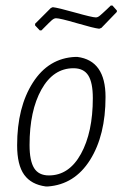

<svg xmlns="http://www.w3.org/2000/svg" viewBox="-20 -668 444 695"><path d="M387 -648 403 -630V-625L347 -567L339 -564Q320 -566 258.5 -584Q197 -602 183 -602Q179 -602 175 -600Q171 -598 166 -593.5Q161 -589 156.5 -584.5Q152 -580 144 -572Q136 -564 130 -558H124L107 -576V-582L164 -639L171 -642Q190 -640 252 -622.5Q314 -605 327 -605Q331 -605 335 -607Q339 -609 344 -613.5Q349 -618 353.5 -622Q358 -626 366.5 -634Q375 -642 381 -648ZM253 -462H260Q362 -449 362 -317Q362 -178 306 -89Q250 0 153 7H146Q93 0 67.5 -35.5Q42 -71 42 -142Q42 -280 99 -369Q156 -458 253 -462ZM246 -421Q173 -421 130 -344Q87 -267 87 -143Q87 -86 103.5 -59.5Q120 -33 157 -33Q230 -33 273 -111Q316 -189 316 -313Q316 -369 299.5 -395Q283 -421 246 -421Z"/></svg>

Font: Alegreya Sans Light
Style: Italic
Weight: 300
Italic angle: -7°
Designer: Juan Pablo del Peral
Foundry: Huerta Tipografica
Version: Version 2.007